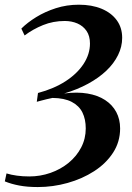

<svg xmlns="http://www.w3.org/2000/svg" viewBox="-24 -768 548 796"><path d="M132.5 7.5Q89 7.5 56 1.2Q23 -5 -4 -16L3 -49Q22.5 -43 46.2 -39.8Q70 -36.5 97.5 -36.5Q143 -36.5 185.2 -51.2Q227.5 -66 260.5 -93Q293.5 -120 312.5 -156.5Q331.5 -193 331.5 -235.5Q331.5 -273.5 317.8 -301.5Q304 -329.5 273.5 -345.5Q243 -361.5 193.5 -362Q182 -359.5 170 -356.8Q158 -354 147.2 -351Q136.5 -348 128.5 -346L133.5 -382.5Q199.5 -400 247.8 -431.2Q296 -462.5 322.5 -503Q349 -543.5 349 -587.5Q349 -619 334.8 -639.8Q320.5 -660.5 296.8 -670.8Q273 -681 244.5 -681Q196.5 -681 154.5 -664Q112.5 -647 78 -621L64.5 -649.5Q89.5 -674.5 126 -697Q162.5 -719.5 207.5 -734Q252.5 -748.5 303 -748.5Q356.5 -748.5 397 -731.8Q437.5 -715 460 -684.2Q482.5 -653.5 482.5 -611Q482.5 -574.5 465.5 -539.8Q448.5 -505 417 -475Q385.5 -445 341 -420.8Q296.5 -396.5 242 -380.5Q296 -387.5 338.8 -380.2Q381.5 -373 411.8 -353.2Q442 -333.5 458 -303.5Q474 -273.5 474 -235.5Q474 -180 444.8 -135Q415.5 -90 366.2 -58.2Q317 -26.5 256.2 -9.5Q195.5 7.5 132.5 7.5Z"/></svg>

Font: Merriweather 120pt SemiBold
Style: Italic
Weight: 600
Italic angle: -7.8°
Version: Version 2.101